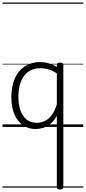

<svg xmlns="http://www.w3.org/2000/svg" viewBox="-20 -1016 687 1537"><path d="M265 17Q210 17 166 -12Q122 -41 96.5 -98Q71 -155 71 -238Q71 -288 80.5 -331Q90 -374 109 -408.5Q128 -443 156 -467.5Q184 -492 220.5 -505.5Q257 -519 301 -519Q336 -519 368.5 -509.5Q401 -500 435 -480V-496Q435 -506 441.5 -510.5Q448 -515 461 -515Q475 -515 481 -510.5Q487 -506 487 -496V482Q487 492 480.5 496.5Q474 501 460 501Q447 501 441 496.5Q435 492 435 482V-89Q411 -46 381.5 -23Q352 0 322 8.5Q292 17 265 17ZM127 -242Q127 -180 143.5 -133Q160 -86 192.5 -59.5Q225 -33 274 -33Q306 -33 336.5 -46.5Q367 -60 392.5 -92.5Q418 -125 435 -181V-428Q400 -452 367.5 -461Q335 -470 302 -470Q270 -470 243 -460.5Q216 -451 194.5 -432Q173 -413 158 -385.5Q143 -358 135 -322Q127 -286 127 -242ZM0 476H647V486H0ZM0 -20H647V0H0ZM0 -505H647V-500H0ZM0 -996H647V-986H0Z"/></svg>

Font: Playwrite PL Guides
Style: Regular
Weight: 400
Designer: Veronika Burian, José Scaglione
Foundry: TypeTogether
Version: Version 1.003